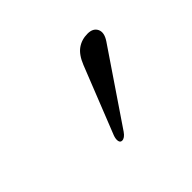

<svg xmlns="http://www.w3.org/2000/svg" viewBox="-60 -800 368 368"><g transform="rotate(-45 124.0 -616.0)"><path d="M95 -539 149 -675Q157 -695 169 -703.5Q181 -712 197 -712Q212 -712 217 -701.5Q222 -691 212 -676L113 -530Q106 -520 99 -520Q94 -520 93 -525.5Q92 -531 95 -539Z"/></g></svg>

Font: Raigarh
Style: Regular
Weight: 400
Designer: jaikishan Patel
Foundry: MagicType
Version: Version 1.000;FEAKit 1.0